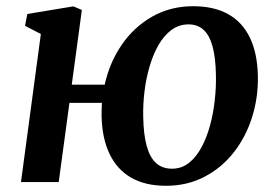

<svg xmlns="http://www.w3.org/2000/svg" viewBox="-20 -586 888 618"><path d="M211 -313.5H317Q332.5 -384.5 371.8 -441.8Q411 -499 469.8 -532.5Q528.5 -566 602 -566Q669 -566 714.8 -540.2Q760.5 -514.5 784.5 -464.5Q808.5 -414.5 810 -342Q811.5 -272 791.2 -208.2Q771 -144.5 732 -95Q693 -45.5 637.8 -16.8Q582.5 12 514.5 12Q447.5 12 402 -14.2Q356.5 -40.5 332.5 -90.8Q308.5 -141 307 -212.5Q307 -223 307.2 -233.8Q307.5 -244.5 308 -255H203.5L169 0H47.5L111.5 -476.5L60.5 -503L68 -541L216 -565.5L243.5 -554ZM587 -507.5Q556 -507.5 531.8 -489.5Q507.5 -471.5 490 -440.8Q472.5 -410 461.2 -371.2Q450 -332.5 445 -290.8Q440 -249 441 -209.5Q442 -153 452.2 -116Q462.5 -79 482.5 -61Q502.5 -43 533.5 -43Q564 -43 587.5 -61.2Q611 -79.5 628 -110.8Q645 -142 655.8 -181.2Q666.5 -220.5 671.2 -262.8Q676 -305 675 -345Q674 -401.5 664 -437.2Q654 -473 635 -490.2Q616 -507.5 587 -507.5Z"/></svg>

Font: Merriweather 24pt SemiBold
Style: Italic
Weight: 600
Italic angle: -7.8°
Version: Version 2.101